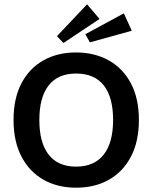

<svg xmlns="http://www.w3.org/2000/svg" viewBox="-20 -853 708 893"><path d="M333 -609Q420 -609 486 -572Q552 -535 589 -465Q626 -395 626 -295Q626 -195 589 -124.5Q552 -54 486.5 -17Q421 20 334 20Q248 20 182.5 -17Q117 -54 80 -124.5Q43 -195 43 -295Q43 -395 79.5 -465Q116 -535 181.5 -572Q247 -609 333 -609ZM334 -511Q250 -511 206.5 -456Q163 -401 163 -295Q163 -189 206.5 -133.5Q250 -78 334 -78Q418 -78 462 -133.5Q506 -189 506 -295Q506 -401 462.5 -456Q419 -511 334 -511ZM385 -833 443 -765 275 -653 245 -685ZM556 -791 593 -710 398 -656 377 -694Z"/></svg>

Font: Podkova
Style: Bold
Weight: 700
Designer: Ilya Yudin
Foundry: Cyreal (www.cyreal.org)
Version: Version 2.102; ttfautohint (v1.8.1.43-b0c9)